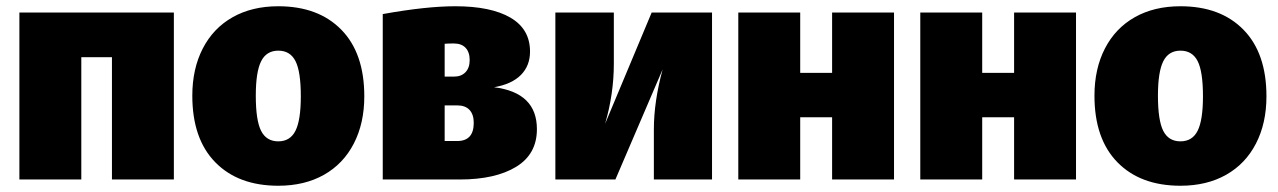

<svg xmlns="http://www.w3.org/2000/svg" viewBox="-20 -574 4087 614"><path d="M338 -391H240V0H42V-534H536V0H338Z M1145 -266Q1145 -180 1111.5 -115Q1078 -50 1016 -15Q954 20 870 20Q742 20 668.5 -55Q595 -130 595 -268Q595 -354 628.5 -419Q662 -484 724 -519Q786 -554 870 -554Q998 -554 1071.5 -479Q1145 -404 1145 -266ZM798 -268Q798 -189 815 -155.5Q832 -122 870 -122Q908 -122 925 -156Q942 -190 942 -266Q942 -345 925 -378.5Q908 -412 870 -412Q832 -412 815 -378Q798 -344 798 -268Z M1697 -161Q1697 -81 1630.5 -40.5Q1564 0 1450 0H1204V-529Q1343 -554 1436 -554Q1550 -554 1612.5 -517.5Q1675 -481 1675 -409Q1675 -364 1646 -334.5Q1617 -305 1560 -295Q1697 -278 1697 -161ZM1402 -434V-329H1432Q1455 -329 1468.5 -343Q1482 -357 1482 -382Q1482 -407 1469 -421Q1456 -435 1431 -435Q1415 -435 1402 -434ZM1495 -181Q1495 -208 1481.5 -222.5Q1468 -237 1442 -237H1402V-123H1442Q1495 -123 1495 -181Z M2257 0H2071V-160Q2071 -249 2099 -352L1948 0H1756V-534H1943V-370Q1943 -274 1915 -178L2064 -534H2257Z M2641 -199H2539V0H2341V-534H2539V-341H2641V-534H2839V0H2641Z M3223 -199H3121V0H2923V-534H3121V-341H3223V-534H3421V0H3223Z M4030 -266Q4030 -180 3996.5 -115Q3963 -50 3901 -15Q3839 20 3755 20Q3627 20 3553.5 -55Q3480 -130 3480 -268Q3480 -354 3513.5 -419Q3547 -484 3609 -519Q3671 -554 3755 -554Q3883 -554 3956.5 -479Q4030 -404 4030 -266ZM3683 -268Q3683 -189 3700 -155.5Q3717 -122 3755 -122Q3793 -122 3810 -156Q3827 -190 3827 -266Q3827 -345 3810 -378.5Q3793 -412 3755 -412Q3717 -412 3700 -378Q3683 -344 3683 -268Z"/></svg>

Font: FiraGO Heavy
Style: Regular
Weight: 900
Designer: bBox Type
Foundry: bBox Type GmbH
Version: Version 1.001